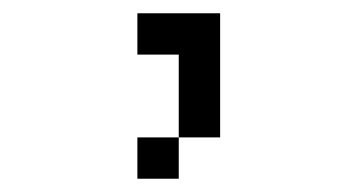

<svg xmlns="http://www.w3.org/2000/svg" viewBox="-20 -145 540 290"><path d="M250 62.5H187.5V125H250ZM250 62.5H312.5V-125H187.5V-62.5H250Q250 -62.5 250 62.5Z"/></svg>

Font: Unifont
Style: Medium
Weight: 500
Version: Version 9.0.06